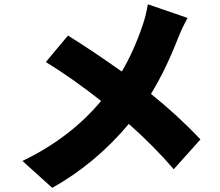

<svg xmlns="http://www.w3.org/2000/svg" viewBox="-20 -823 1040 906"><path d="M677.7 -802.7 865.2 -738.3Q839.8 -693.4 818.4 -638.7Q760.7 -491.2 692.4 -379.9Q822.3 -275.4 925.8 -165L799.8 -24.4Q708 -131.8 587.9 -238.3Q431.6 -51.8 226.6 63.5L85.9 -63.5Q311.5 -171.9 457 -346.7Q322.3 -453.1 196.3 -530.3L300.8 -655.3Q411.1 -586.9 554.7 -485.4Q609.4 -577.1 652.3 -701.2Q668.9 -750 677.7 -802.7Z"/></svg>

Font: Gen Shin Gothic Monospace Heavy
Style: Bold
Weight: 800
Designer: [Source Han Sans]
Ryoko NISHIZUKA  (kana & ideographs); Paul D. Hunt (Latin, Greek & Cyrillic); Wenlong ZHANG  (bopomofo
Version: Version 1.002.20150607